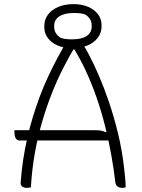

<svg xmlns="http://www.w3.org/2000/svg" viewBox="-20 -902 690 932"><path d="M50 -270H435Q459 -270 470 -268Q481 -266 491 -261L531 -264V-220H74Q66 -220 60.5 -225.5Q55 -231 52.5 -240Q50 -249 50 -260ZM130 7Q126 8 122 9Q118 10 110 10Q104 10 97 8Q90 6 85 1Q80 -4 80 -13Q84 -71 92.5 -126.5Q101 -182 113 -234.5Q125 -287 140.5 -337.5Q156 -388 174 -436Q192 -484 213.5 -530Q235 -576 258.5 -620Q282 -664 307 -706Q312 -708 319.5 -709Q327 -710 337 -710Q350 -710 360 -706Q370 -702 382 -686.5Q394 -671 411 -638Q434 -595 459.5 -536Q485 -477 509 -406.5Q533 -336 552.5 -256Q572 -176 582 -90Q585 -66 587.5 -39.5Q590 -13 590 7Q586 8 582.5 9Q579 10 574 10Q566 10 558.5 7.5Q551 5 546 -1Q541 -7 540 -16Q533 -77 521 -145Q509 -213 491.5 -284Q474 -355 450 -425Q426 -495 395 -561.5Q364 -628 325 -687L371 -662H305L351 -687Q318 -633 287.5 -573Q257 -513 231 -447Q205 -381 184 -309Q163 -237 149 -158Q135 -79 130 7ZM337 -882Q377 -882 407.5 -869Q438 -856 455.5 -833Q473 -810 473 -780V-774Q473 -743 455 -719Q437 -695 405 -681.5Q373 -668 331 -668Q291 -668 260.5 -681Q230 -694 212.5 -717Q195 -740 195 -770V-776Q195 -807 213 -831Q231 -855 263 -868.5Q295 -882 337 -882ZM339 -839Q293 -839 268 -822.5Q243 -806 243 -777V-771Q243 -755 251 -741.5Q259 -728 275 -718Q288 -714 300.5 -712.5Q313 -711 329 -711Q377 -711 401 -727.5Q425 -744 425 -773V-779Q425 -796 417 -809Q409 -822 393 -832Q380 -836 367.5 -837.5Q355 -839 339 -839Z"/></svg>

Font: Recursive Casual Light
Style: Regular
Weight: 300
Version: Version 1.047